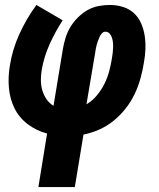

<svg xmlns="http://www.w3.org/2000/svg" viewBox="-20 -540 640 775"><path d="M135 215 170 -1Q128 -12 93 -38Q58 -64 39 -102Q20 -140 16 -185Q12 -230 20 -276Q30 -340 58 -402Q86 -464 127 -520L233 -458Q203 -412 180.5 -362Q158 -312 149 -261Q145 -239 145 -217.5Q145 -196 150.5 -176.5Q156 -157 167.5 -140Q179 -123 196 -113L234 -343Q238 -366 245 -388.5Q252 -411 264.5 -431.5Q277 -452 294.5 -469.5Q312 -487 333 -499Q354 -511 377.5 -515.5Q401 -520 423 -520Q451 -520 476.5 -512Q502 -504 520.5 -487Q539 -470 549.5 -446Q560 -422 564 -396Q568 -370 567 -342.5Q566 -315 561 -288Q556 -256 547 -223.5Q538 -191 523.5 -160.5Q509 -130 487.5 -102.5Q466 -75 439 -53Q412 -31 380.5 -17Q349 -3 317 3L282 215ZM329 -119Q353 -133 371.5 -155.5Q390 -178 402 -202.5Q414 -227 421 -253.5Q428 -280 432 -306Q434 -316 435 -326.5Q436 -337 436.5 -347.5Q437 -358 436 -368Q435 -378 432 -387.5Q429 -397 422.5 -404.5Q416 -412 405 -412Q397 -412 391 -405Q385 -398 381.5 -390Q378 -382 375 -374Q372 -366 370 -358Q368 -350 366.5 -342Q365 -334 364 -326Z"/></svg>

Font: Iosevka SS04 Heavy Extended
Style: Italic
Weight: 900
Width: 7
Italic angle: -9°
Monospace: yes
Designer: Belleve Invis
Foundry: Belleve Invis
Version: Version 19.0.0; ttfautohint (v1.8.4)